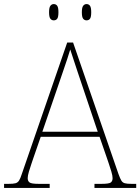

<svg xmlns="http://www.w3.org/2000/svg" viewBox="-24 -923 689 943"><path d="M-4 0V-20H18Q41 -20 52 -23Q63 -26 69.5 -36Q76 -46 83 -68L306 -714H335L558 -68Q566 -46 572 -36Q578 -26 589 -23Q600 -20 623 -20H645V0H440V-20H474Q512 -20 520.5 -27Q529 -34 529 -48Q529 -60 523 -80Q517 -100 510.5 -119Q504 -138 501 -147L465 -251H176L140 -147Q137 -138 130.5 -119Q124 -100 118 -80Q112 -60 112 -48Q112 -34 121 -27Q130 -20 167 -20H220V0ZM184 -276H456L379 -505Q370 -532 359 -564.5Q348 -597 338 -628Q328 -659 321 -680Q317 -665 306.5 -634Q296 -603 285 -570.5Q274 -538 266 -515ZM401 -823Q391 -823 384.5 -831Q378 -839 378 -863Q378 -886 384.5 -894.5Q391 -903 401 -903Q412 -903 418 -894.5Q424 -886 424 -863Q424 -839 418 -831Q412 -823 401 -823ZM240 -823Q230 -823 223.5 -831Q217 -839 217 -863Q217 -886 223.5 -894.5Q230 -903 240 -903Q251 -903 257 -894.5Q263 -886 263 -863Q263 -839 257 -831Q251 -823 240 -823Z"/></svg>

Font: Noto Serif Tamil Thin
Style: Regular
Weight: 100
Designer: Indian Type Foundry, Tom Grace, and the Monotype Design Team
Foundry: Monotype Imaging Inc.
Version: Version 2.004; ttfautohint (v1.8.4.7-5d5b)